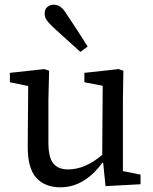

<svg xmlns="http://www.w3.org/2000/svg" viewBox="-20 -784 653 817"><path d="M237 13Q170 13 133.5 -28.5Q97 -70 98 -163L100 -418L22 -434V-474L169 -490L189 -483L186 -360V-177Q186 -115 206.5 -89Q227 -63 270 -63Q342 -63 415 -125L417 -419L339 -434V-474L485 -490L505 -483L503 -360V-56L578 -41V0L429 8L419 -91H415Q379 -41 334 -14Q289 13 237 13ZM353 -586 322 -563Q292 -590 263 -616.5Q234 -643 204 -670Q184 -689 177 -701Q170 -713 170 -726Q170 -745 181.5 -754.5Q193 -764 209 -764Q224 -764 237 -755Q250 -746 264 -723Q287 -689 309 -655Q331 -621 353 -586Z"/></svg>

Font: Source Serif 4 SmText
Style: Regular
Weight: 400
Designer: Frank Grießhammer
Foundry: Adobe
Version: Version 4.005;hotconv 1.1.0;makeotfexe 2.6.0